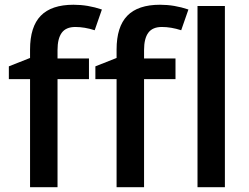

<svg xmlns="http://www.w3.org/2000/svg" viewBox="-20 -785 1045 805"><path d="M353 -453.1H221.2V0H106V-453.1H17.1V-506.8L106 -542V-577.1Q106 -672.9 150.9 -719Q195.8 -765.1 288.1 -765.1Q348.6 -765.1 407.2 -745.1L377 -658.2Q334.5 -671.9 295.9 -671.9Q256.8 -671.9 239 -647.7Q221.2 -623.5 221.2 -575.2V-540H353ZM715.8 -453.1H584V0H468.8V-453.1H379.9V-506.8L468.8 -542V-577.1Q468.8 -672.9 513.7 -719Q558.6 -765.1 650.9 -765.1Q711.4 -765.1 770 -745.1L739.7 -658.2Q697.3 -671.9 658.7 -671.9Q619.6 -671.9 601.8 -647.7Q584 -623.5 584 -575.2V-540H715.8ZM922.9 0H808.1V-759.8H922.9Z"/></svg>

Font: f0_32663          
Style: Regular
Weight: 600
Foundry: Ascender Corporation
Version: Version 1.10